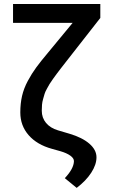

<svg xmlns="http://www.w3.org/2000/svg" viewBox="-20 -747 572 956"><path d="M44.9 -727.1H479.5V-657.7L307.6 -438Q301.8 -430.7 284.2 -408Q266.6 -385.3 262 -378.9Q257.3 -372.6 243.9 -354Q230.5 -335.4 226.6 -328.4Q222.7 -321.3 213.6 -305.2Q204.6 -289.1 201.9 -279.3Q199.2 -269.5 194.8 -254.6Q190.4 -239.7 189.2 -225.8Q188 -211.9 188 -195.8Q188 -160.6 209.2 -135Q230.5 -109.4 268.6 -98.1L324.7 -81.5Q389.2 -62.5 424.8 -31.7Q460.4 -1 460.4 36.1Q460.4 72.8 434.3 113Q408.2 153.3 361.8 188.5L302.7 140.1Q347.2 92.8 348.1 55.7Q348.6 41.5 330.6 28.3Q312.5 15.1 280.8 5.9L238.8 -5.9Q164.1 -26.4 122.6 -74Q81.1 -121.6 81.1 -187Q81.1 -231.4 89.8 -269.3Q98.6 -307.1 118.4 -344Q138.2 -380.9 160.4 -411.1Q182.6 -441.4 219.2 -484.9L341.8 -633.3H44.9Z"/></svg>

Font: Karasuma Gothic
Style: Regular
Weight: 500
Designer: Rasmus Andersson / Ryoko Nishizuka
Foundry: Genbu
Version: Version 1.00